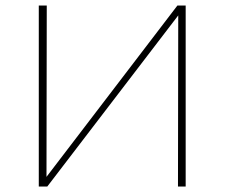

<svg xmlns="http://www.w3.org/2000/svg" viewBox="-20 -678 817 698"><path d="M655 -658V0H627L628 -622L152 0H121V-658H150L149 -35L625 -658Z"/></svg>

Font: EauTestInfant Extralight
Style: Regular
Weight: 250
Designer: Christian Thalmann (Catharsis Fonts)
Version: Version 0.001;PS 000.001;hotconv 1.0.88;makeotf.lib2.5.64775